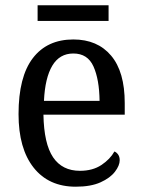

<svg xmlns="http://www.w3.org/2000/svg" viewBox="-20 -695 537 725"><path d="M266 10Q164 10 107 -62Q50 -134 50 -264Q50 -405 104 -475.5Q158 -546 257 -546Q348 -546 399.5 -485Q451 -424 451 -306V-262H144Q146 -152 180.5 -101Q215 -50 282 -50Q330 -50 363 -72Q396 -94 412 -123Q420 -120 426 -111.5Q432 -103 432 -90Q432 -70 414 -46.5Q396 -23 359.5 -6.5Q323 10 266 10ZM356 -314Q355 -395 333 -444Q311 -493 257 -493Q205 -493 177.5 -447Q150 -401 146 -314ZM122 -616V-675H390V-616Z"/></svg>

Font: Noto Serif Khmer SemiCondensed
Style: Regular
Weight: 400
Width: 4
Designer: Danh Hong and the Monotype Design Team
Foundry: Monotype Imaging Inc.
Version: Version 2.004; ttfautohint (v1.8.4.7-5d5b)